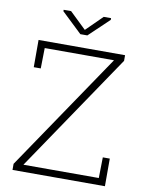

<svg xmlns="http://www.w3.org/2000/svg" viewBox="-96 -962 786 1030"><g transform="rotate(10 296.5 -447.0)"><path d="M44.9 0V-33.2L479 -673.8H101.6L99.6 -562.5H61.5V-710.9H532.7V-680.2L97.7 -37.6H508.3L510.3 -150.4H548.3V0ZM424.3 -893.6V-884.3L314.9 -780.3H276.9L166 -885.7V-893.6H206.5L296.4 -807.1L384.3 -893.6Z"/></g></svg>

Font: Roboto Slab ExtraLight
Style: Regular
Weight: 250
Designer: Google
Version: Version 2.000; ttfautohint (v1.8.1.43-b0c9)